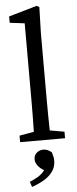

<svg xmlns="http://www.w3.org/2000/svg" viewBox="-64 -772 426 1056"><g transform="rotate(-5 149.0 -244.0)"><path d="M25 0V-36L105 -50Q106 -91 106.5 -130.5Q107 -170 107 -210V-649L25 -659V-694L181 -739L195 -731L191 -589V-210Q191 -170 191.5 -130Q192 -90 193 -50L273 -36V0ZM203 118Q203 152 184 178Q165 204 134.5 221.5Q104 239 69 251L59 222Q86 211 106.5 198.5Q127 186 143 165Q123 154 109.5 137Q96 120 96 101Q96 79 111.5 65.5Q127 52 148 52Q172 52 194 71Q199 87 201 97Q203 107 203 118Z"/></g></svg>

Font: Source Serif Pro
Style: Regular
Weight: 400
Designer: Frank Grießhammer
Foundry: Adobe Systems Incorporated
Version: Version 3.001;hotconv 1.0.111;makeotfexe 2.5.65597